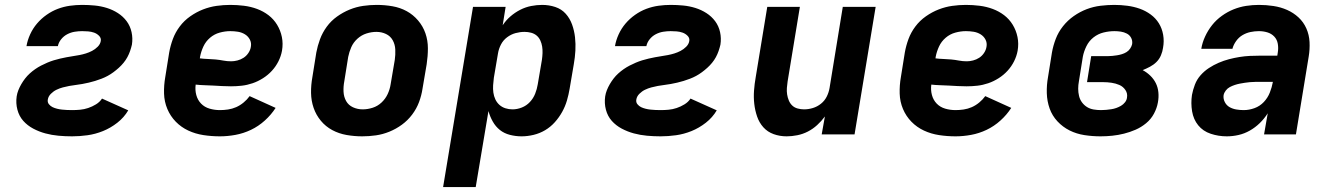

<svg xmlns="http://www.w3.org/2000/svg" viewBox="-20 -548 5440 783"><path d="M274 8Q246 8 218.5 5.5Q191 3 165 -4Q139 -11 115.5 -23.5Q92 -36 75 -55Q58 -74 51 -100.5Q44 -127 48 -155Q50 -168 55 -180.5Q60 -193 67 -205Q74 -217 82.5 -228Q91 -239 101.5 -248.5Q112 -258 123.5 -266Q135 -274 147.5 -280.5Q160 -287 173 -292.5Q186 -298 199 -302Q212 -306 225 -309Q238 -312 251 -314.5Q264 -317 277.5 -319Q291 -321 304 -323.5Q317 -326 330 -330Q343 -334 355.5 -340.5Q368 -347 378.5 -357.5Q389 -368 391 -381Q393 -393 384 -402Q375 -411 363.5 -415Q352 -419 339.5 -420Q327 -421 315 -421Q300 -421 284.5 -418.5Q269 -416 254.5 -408.5Q240 -401 229.5 -388Q219 -375 216 -360H88Q92 -384 103 -408Q114 -432 131 -452Q148 -472 170 -487.5Q192 -503 216 -512Q240 -521 265 -524.5Q290 -528 315 -528Q341 -528 366.5 -525.5Q392 -523 416 -515.5Q440 -508 461 -494.5Q482 -481 496.5 -461.5Q511 -442 516.5 -417Q522 -392 518 -366Q515 -353 510.5 -340Q506 -327 499.5 -315Q493 -303 484 -292Q475 -281 464.5 -271.5Q454 -262 442.5 -253.5Q431 -245 419 -238.5Q407 -232 394 -227Q381 -222 368 -218Q355 -214 342 -211Q329 -208 315.5 -205.5Q302 -203 289 -201.5Q276 -200 262.5 -197.5Q249 -195 236 -191.5Q223 -188 210.5 -182Q198 -176 187.5 -165.5Q177 -155 175 -142Q173 -131 179.5 -123Q186 -115 194.5 -111Q203 -107 213 -104.5Q223 -102 233 -101Q243 -100 253 -99.5Q263 -99 274 -99Q290 -99 306.5 -100.5Q323 -102 339.5 -107.5Q356 -113 371.5 -122.5Q387 -132 396 -146L503 -98Q486 -69 458.5 -47.5Q431 -26 400 -13.5Q369 -1 337 3.5Q305 8 274 8Z M877 8Q843 8 810 3Q777 -2 748 -15.5Q719 -29 697 -51.5Q675 -74 662.5 -103.5Q650 -133 649 -166.5Q648 -200 654 -234L670 -334Q675 -362 685 -389Q695 -416 713 -440Q731 -464 756 -481.5Q781 -499 808 -509.5Q835 -520 863 -524Q891 -528 919 -528Q947 -528 975 -524.5Q1003 -521 1028.5 -511.5Q1054 -502 1075 -486Q1096 -470 1110 -447Q1124 -424 1129.5 -397Q1135 -370 1130 -341Q1126 -319 1115.5 -298Q1105 -277 1089 -259.5Q1073 -242 1052.5 -229Q1032 -216 1010 -208.5Q988 -201 966 -198.5Q944 -196 922 -196Q904 -196 886 -197Q868 -198 850 -199Q832 -200 814 -200.5Q796 -201 778 -203Q775 -181 780.5 -160.5Q786 -140 800 -125.5Q814 -111 834.5 -105Q855 -99 877 -99Q893 -99 910 -101.5Q927 -104 943 -111Q959 -118 973.5 -130Q988 -142 998 -156L1104 -108Q1086 -80 1060 -56.5Q1034 -33 1003.5 -18.5Q973 -4 940.5 2Q908 8 877 8ZM923 -298Q935 -298 948.5 -301.5Q962 -305 973.5 -312.5Q985 -320 993 -332Q1001 -344 1003 -357Q1006 -373 999 -386.5Q992 -400 979 -408Q966 -416 950.5 -418.5Q935 -421 919 -421Q898 -421 876 -415Q854 -409 836.5 -394Q819 -379 809.5 -358.5Q800 -338 796 -317L795 -310Q811 -308 827 -307.5Q843 -307 859 -305.5Q875 -304 890.5 -301Q906 -298 923 -298Z M1457 8Q1425 8 1393.5 2.5Q1362 -3 1335 -17.5Q1308 -32 1288.5 -55.5Q1269 -79 1259 -108Q1249 -137 1248.5 -169Q1248 -201 1254 -234L1270 -334Q1275 -361 1285 -388Q1295 -415 1312.5 -439Q1330 -463 1354.5 -480.5Q1379 -498 1406 -509Q1433 -520 1461 -524Q1489 -528 1516 -528Q1549 -528 1580.5 -522.5Q1612 -517 1638.5 -502.5Q1665 -488 1685 -464.5Q1705 -441 1715 -412Q1725 -383 1725 -351Q1725 -319 1720 -286L1703 -186Q1699 -159 1689 -132Q1679 -105 1661 -81Q1643 -57 1619 -39.5Q1595 -22 1568 -11Q1541 0 1513 4Q1485 8 1457 8ZM1459 -102Q1479 -102 1499.5 -108.5Q1520 -115 1536 -130Q1552 -145 1561 -164.5Q1570 -184 1573 -204L1590 -304Q1593 -325 1592 -346Q1591 -367 1581.5 -384Q1572 -401 1554 -409.5Q1536 -418 1515 -418Q1495 -418 1474.5 -411.5Q1454 -405 1437.5 -390Q1421 -375 1412.5 -355.5Q1404 -336 1400 -316L1384 -216Q1380 -195 1381 -174Q1382 -153 1391.5 -136Q1401 -119 1419.5 -110.5Q1438 -102 1459 -102Z M1787 215 1909 -520H2042L2030 -445Q2043 -465 2061.5 -481Q2080 -497 2101.5 -508Q2123 -519 2146 -523.5Q2169 -528 2191 -528Q2219 -528 2244.5 -519.5Q2270 -511 2287 -492Q2304 -473 2313 -448Q2322 -423 2325 -396Q2328 -369 2326.5 -341.5Q2325 -314 2320 -286L2303 -186Q2299 -162 2292 -138Q2285 -114 2272.5 -91.5Q2260 -69 2242.5 -49.5Q2225 -30 2203 -17Q2181 -4 2156 2Q2131 8 2107 8Q2083 8 2059.5 2Q2036 -4 2018.5 -18Q2001 -32 1989.5 -52.5Q1978 -73 1972 -95L1920 215ZM2070 -102Q2089 -102 2108 -109.5Q2127 -117 2141 -132Q2155 -147 2162.5 -166Q2170 -185 2173 -204L2190 -304Q2192 -318 2192.5 -331.5Q2193 -345 2191 -358Q2189 -371 2183.5 -383Q2178 -395 2168.5 -403Q2159 -411 2146 -414.5Q2133 -418 2119 -418Q2101 -418 2082.5 -413Q2064 -408 2048 -396Q2032 -384 2023 -366.5Q2014 -349 2011 -331L1994 -231Q1992 -216 1991 -200.5Q1990 -185 1992 -170.5Q1994 -156 2000 -143Q2006 -130 2016.5 -120.5Q2027 -111 2041 -106.5Q2055 -102 2070 -102Z M2674 8Q2646 8 2618.5 5.5Q2591 3 2565 -4Q2539 -11 2515.5 -23.5Q2492 -36 2475 -55Q2458 -74 2451 -100.5Q2444 -127 2448 -155Q2450 -168 2455 -180.5Q2460 -193 2467 -205Q2474 -217 2482.5 -228Q2491 -239 2501.5 -248.5Q2512 -258 2523.5 -266Q2535 -274 2547.5 -280.5Q2560 -287 2573 -292.5Q2586 -298 2599 -302Q2612 -306 2625 -309Q2638 -312 2651 -314.5Q2664 -317 2677.5 -319Q2691 -321 2704 -323.5Q2717 -326 2730 -330Q2743 -334 2755.5 -340.5Q2768 -347 2778.5 -357.5Q2789 -368 2791 -381Q2793 -393 2784 -402Q2775 -411 2763.5 -415Q2752 -419 2739.5 -420Q2727 -421 2715 -421Q2700 -421 2684.5 -418.5Q2669 -416 2654.5 -408.5Q2640 -401 2629.5 -388Q2619 -375 2616 -360H2488Q2492 -384 2503 -408Q2514 -432 2531 -452Q2548 -472 2570 -487.5Q2592 -503 2616 -512Q2640 -521 2665 -524.5Q2690 -528 2715 -528Q2741 -528 2766.5 -525.5Q2792 -523 2816 -515.5Q2840 -508 2861 -494.5Q2882 -481 2896.5 -461.5Q2911 -442 2916.5 -417Q2922 -392 2918 -366Q2915 -353 2910.5 -340Q2906 -327 2899.5 -315Q2893 -303 2884 -292Q2875 -281 2864.5 -271.5Q2854 -262 2842.5 -253.5Q2831 -245 2819 -238.5Q2807 -232 2794 -227Q2781 -222 2768 -218Q2755 -214 2742 -211Q2729 -208 2715.5 -205.5Q2702 -203 2689 -201.5Q2676 -200 2662.5 -197.5Q2649 -195 2636 -191.5Q2623 -188 2610.5 -182Q2598 -176 2587.5 -165.5Q2577 -155 2575 -142Q2573 -131 2579.5 -123Q2586 -115 2594.5 -111Q2603 -107 2613 -104.5Q2623 -102 2633 -101Q2643 -100 2653 -99.5Q2663 -99 2674 -99Q2690 -99 2706.5 -100.5Q2723 -102 2739.5 -107.5Q2756 -113 2771.5 -122.5Q2787 -132 2796 -146L2903 -98Q2886 -69 2858.5 -47.5Q2831 -26 2800 -13.5Q2769 -1 2737 3.5Q2705 8 2674 8Z M3188 8Q3160 8 3135 -1Q3110 -10 3093 -29Q3076 -48 3067.5 -73Q3059 -98 3056 -124.5Q3053 -151 3055 -178.5Q3057 -206 3062 -234L3109 -520H3242L3192 -216Q3190 -203 3189 -189.5Q3188 -176 3190 -163Q3192 -150 3197 -138Q3202 -126 3211 -117.5Q3220 -109 3233 -105.5Q3246 -102 3259 -102Q3277 -102 3295 -107.5Q3313 -113 3328 -125Q3343 -137 3351.5 -154Q3360 -171 3363 -189L3417 -520H3551L3465 0H3331L3344 -73Q3330 -54 3312.5 -38Q3295 -22 3274.5 -11.5Q3254 -1 3231.5 3.5Q3209 8 3188 8Z M3877 8Q3843 8 3810 3Q3777 -2 3748 -15.5Q3719 -29 3697 -51.5Q3675 -74 3662.5 -103.5Q3650 -133 3649 -166.5Q3648 -200 3654 -234L3670 -334Q3675 -362 3685 -389Q3695 -416 3713 -440Q3731 -464 3756 -481.5Q3781 -499 3808 -509.5Q3835 -520 3863 -524Q3891 -528 3919 -528Q3947 -528 3975 -524.5Q4003 -521 4028.5 -511.5Q4054 -502 4075 -486Q4096 -470 4110 -447Q4124 -424 4129.5 -397Q4135 -370 4130 -341Q4126 -319 4115.5 -298Q4105 -277 4089 -259.5Q4073 -242 4052.5 -229Q4032 -216 4010 -208.5Q3988 -201 3966 -198.5Q3944 -196 3922 -196Q3904 -196 3886 -197Q3868 -198 3850 -199Q3832 -200 3814 -200.5Q3796 -201 3778 -203Q3775 -181 3780.5 -160.5Q3786 -140 3800 -125.5Q3814 -111 3834.5 -105Q3855 -99 3877 -99Q3893 -99 3910 -101.5Q3927 -104 3943 -111Q3959 -118 3973.5 -130Q3988 -142 3998 -156L4104 -108Q4086 -80 4060 -56.5Q4034 -33 4003.5 -18.5Q3973 -4 3940.5 2Q3908 8 3877 8ZM3923 -298Q3935 -298 3948.5 -301.5Q3962 -305 3973.5 -312.5Q3985 -320 3993 -332Q4001 -344 4003 -357Q4006 -373 3999 -386.5Q3992 -400 3979 -408Q3966 -416 3950.5 -418.5Q3935 -421 3919 -421Q3898 -421 3876 -415Q3854 -409 3836.5 -394Q3819 -379 3809.5 -358.5Q3800 -338 3796 -317L3795 -310Q3811 -308 3827 -307.5Q3843 -307 3859 -305.5Q3875 -304 3890.5 -301Q3906 -298 3923 -298Z M4468 8Q4435 8 4402.5 3Q4370 -2 4342 -16Q4314 -30 4292.5 -53Q4271 -76 4260.5 -105.5Q4250 -135 4249 -168Q4248 -201 4254 -234L4270 -334Q4275 -362 4285.5 -389.5Q4296 -417 4315 -441Q4334 -465 4359 -482.5Q4384 -500 4411.5 -510.5Q4439 -521 4468 -524.5Q4497 -528 4524 -528Q4551 -528 4577.5 -524.5Q4604 -521 4628 -512.5Q4652 -504 4672.5 -489Q4693 -474 4706 -453Q4719 -432 4723.5 -406Q4728 -380 4723 -353Q4721 -338 4714.5 -322.5Q4708 -307 4696.5 -295.5Q4685 -284 4670 -276Q4655 -268 4640 -262Q4657 -253 4671 -239.5Q4685 -226 4693.5 -209Q4702 -192 4704 -171.5Q4706 -151 4702 -130Q4698 -107 4686 -84.5Q4674 -62 4654 -45.5Q4634 -29 4611 -19Q4588 -9 4564 -3Q4540 3 4516 5.5Q4492 8 4468 8ZM4470 -99Q4481 -99 4491 -100Q4501 -101 4511.5 -102.5Q4522 -104 4532 -107.5Q4542 -111 4551.5 -116.5Q4561 -122 4568 -131Q4575 -140 4576 -150Q4579 -167 4569.5 -181Q4560 -195 4545 -201.5Q4530 -208 4513 -210.5Q4496 -213 4479 -213H4413L4430 -319H4497Q4506 -319 4516 -320Q4526 -321 4535.5 -322.5Q4545 -324 4555 -327Q4565 -330 4574 -335.5Q4583 -341 4589 -350Q4595 -359 4597 -368Q4599 -382 4593 -393.5Q4587 -405 4575.5 -411Q4564 -417 4551 -419Q4538 -421 4525 -421Q4503 -421 4480.5 -415.5Q4458 -410 4439.5 -395.5Q4421 -381 4410.5 -359.5Q4400 -338 4396 -317L4380 -217Q4377 -201 4377 -186Q4377 -171 4380.5 -156.5Q4384 -142 4392.5 -130.5Q4401 -119 4413 -111.5Q4425 -104 4440 -101.5Q4455 -99 4470 -99Z M4983 8Q4949 8 4917.5 -2.5Q4886 -13 4866.5 -37Q4847 -61 4841.5 -94Q4836 -127 4841 -161Q4845 -182 4853 -203Q4861 -224 4876 -241Q4891 -258 4910 -270.5Q4929 -283 4950 -292Q4971 -301 4992 -306.5Q5013 -312 5034.5 -315.5Q5056 -319 5077 -320Q5098 -321 5119 -321H5189L5191 -334Q5194 -352 5191 -369.5Q5188 -387 5176.5 -399Q5165 -411 5148.5 -416Q5132 -421 5114 -421Q5097 -421 5080 -417.5Q5063 -414 5047.5 -405Q5032 -396 5021 -380.5Q5010 -365 5006 -349H4879Q4883 -374 4894.5 -399Q4906 -424 4923 -445.5Q4940 -467 4963 -483.5Q4986 -500 5011 -510Q5036 -520 5062 -524Q5088 -528 5114 -528Q5144 -528 5173.5 -523.5Q5203 -519 5229 -507.5Q5255 -496 5275.5 -477Q5296 -458 5307.5 -432Q5319 -406 5320.5 -376.5Q5322 -347 5317 -317L5265 0H5135L5150 -86Q5136 -64 5117.5 -46Q5099 -28 5077 -15.5Q5055 -3 5031 2.5Q5007 8 4983 8ZM5052 -99Q5074 -99 5096 -107Q5118 -115 5134 -132Q5150 -149 5158.5 -170.5Q5167 -192 5171 -214H5119Q5109 -214 5098.5 -214Q5088 -214 5077.5 -213Q5067 -212 5057 -210.5Q5047 -209 5036.5 -207Q5026 -205 5015.5 -201.5Q5005 -198 4995.5 -193Q4986 -188 4979 -179Q4972 -170 4970 -160Q4968 -145 4975 -131.5Q4982 -118 4994.5 -111Q5007 -104 5022 -101.5Q5037 -99 5052 -99Z"/></svg>

Font: Iosevka SS04 XBd Ex
Style: Italic
Weight: 800
Width: 7
Italic angle: -9°
Monospace: yes
Designer: Belleve Invis
Foundry: Belleve Invis
Version: Version 19.0.0; ttfautohint (v1.8.4)